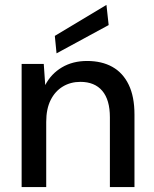

<svg xmlns="http://www.w3.org/2000/svg" viewBox="-20 -761 626 781"><path d="M68 0V-501H158L164 -415Q188 -461 232 -487Q276 -513 334 -513Q394 -513 437 -489Q480 -465 503.5 -416.5Q527 -368 527 -295V0H427V-284Q427 -355 396 -391.5Q365 -428 307 -428Q267 -428 235.5 -409Q204 -390 186 -354Q168 -318 168 -265V0ZM210 -544 203 -615 413 -741 422 -659Z"/></svg>

Font: DM Sans 17pt Medium
Style: Regular
Weight: 500
Version: Version 4.004;gftools[0.9.30]